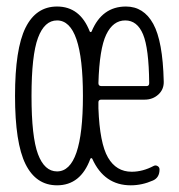

<svg xmlns="http://www.w3.org/2000/svg" viewBox="-20 -550 540 580"><path d="M152.3 -488.3Q114.3 -488.3 94.7 -435.5Q75.2 -382.8 75.2 -259.8Q75.2 -136.7 94.7 -84.5Q114.3 -32.2 152.3 -32.2Q230.5 -32.2 230.5 -260.3Q230.5 -488.3 152.3 -488.3ZM358.4 -488.3Q321.3 -488.3 300.8 -445.3Q280.3 -402.3 277.3 -298.8Q277.3 -290 286.1 -290H422.9Q430.7 -290 430.7 -298.8Q429.7 -404.3 412.1 -446.3Q394.5 -488.3 358.4 -488.3ZM152.3 9.8Q88.9 9.8 57.1 -54.2Q25.4 -118.2 25.4 -260.3Q25.4 -402.3 57.1 -466.3Q88.9 -530.3 152.3 -530.3Q221.7 -530.3 251 -455.1Q252 -453.1 253.9 -453.1Q255.9 -453.1 256.8 -455.1Q288.1 -530.3 360.4 -530.3Q414.1 -530.3 442.9 -478Q471.7 -425.8 474.6 -304.7Q475.6 -280.3 458.5 -264.6Q441.4 -249 417 -249H286.1Q277.3 -249 277.3 -241.2V-222.7Q281.2 -117.2 306.2 -74.2Q331.1 -31.2 377.9 -31.2Q411.1 -31.2 444.3 -48.8Q450.2 -51.8 456.1 -48.3Q461.9 -44.9 461.9 -38.1Q461.9 -13.7 442.4 -4.9Q409.2 9.8 375 9.8Q294.9 9.8 258.8 -70.3Q257.8 -72.3 255.9 -72.3Q253.9 -72.3 252.9 -70.3Q223.6 9.8 152.3 9.8Z"/></svg>

Font: Rounded Mgen+ 1mn light
Style: Regular
Weight: 200
Designer: [Source Han Sans]
Ryoko NISHIZUKA  (kana & ideographs); Paul D. Hunt (Latin, Greek & Cyrillic); Wenlong ZHANG  (bopomofo
Version: Version 1.059.20150602